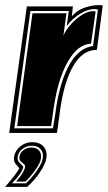

<svg xmlns="http://www.w3.org/2000/svg" viewBox="-63 -520 422 751"><path d="M-27 0 42 -495H222L218 -456Q240 -482 275.5 -492.5Q311 -503 339 -499L316 -325Q260 -325 223.5 -262Q187 -199 172 -88L160 0ZM-7 -18H144Q150 -53 152.5 -68.5Q155 -84 157 -101Q174 -208 210.5 -270.5Q247 -333 301 -340L320 -483Q290 -489 255.5 -469Q221 -449 198 -418L206 -477H56ZM4 -27 64 -468H197L185 -381Q194 -402 215.5 -426Q237 -450 263 -465Q289 -480 311 -475L293 -349Q275 -349 254 -337Q233 -325 213 -296Q192 -266 174.5 -216.5Q157 -167 146 -91L137 -27ZM-43 211Q-17 181 -4 163.5Q9 146 13 137L11 136Q6 131 -2 121Q-10 111 -8 93Q-4 69 16.5 52.5Q37 36 63 36Q92 36 107.5 53.5Q123 71 118 100Q115 121 93 154Q71 187 43 211ZM-16 197H39Q63 174 82.5 145.5Q102 117 104 100Q108 77 96 63.5Q84 50 61 50Q41 50 25 62.5Q9 75 6 93Q5 106 10.5 113Q16 120 21 124Q28 131 28 133Q25 155 -16 197ZM0 190Q32 154 35 133Q36 126 30 121.5Q24 117 18 111Q12 105 13 93Q15 78 28.5 67.5Q42 57 60 57Q80 57 90 69Q100 81 97 100Q95 117 75.5 144.5Q56 172 37 190Z"/></svg>

Font: Alumni Sans Collegiate One SC
Style: Italic
Weight: 400
Italic angle: -8°
Designer: Robert E. Leuschke
Foundry: Robert E. Leuschke
Version: Version 1.100